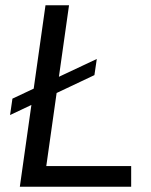

<svg xmlns="http://www.w3.org/2000/svg" viewBox="-20 -706 572 726"><path d="M55 0 152 -686H241L155 -78H476V0ZM18 -271 27 -333 346 -483 337 -422Z"/></svg>

Font: Chivo Medium Light
Style: Italic
Weight: 300
Italic angle: -8.05°
Version: Version 2.002